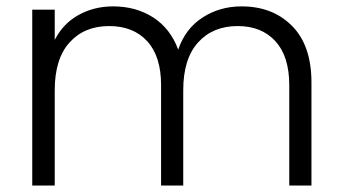

<svg xmlns="http://www.w3.org/2000/svg" viewBox="-20 -576 1062 596"><path d="M80.1 0V-545.9H149.9V-452.1Q175.8 -502.9 223.9 -529.5Q272 -556.2 331.1 -556.2Q401.9 -556.2 455.3 -522Q508.8 -487.8 533.2 -421.9Q555.2 -486.8 608.6 -521.5Q662.1 -556.2 730 -556.2Q826.2 -556.2 886.5 -495.6Q946.8 -435.1 946.8 -319.8V0H877.9V-312Q877.9 -400.9 835 -448Q792 -495.1 717.8 -495.1Q640.6 -495.1 594.7 -444.1Q548.8 -393.1 548.8 -295.9V0H480V-312Q480 -400.9 437 -448Q394 -495.1 318.8 -495.1Q241.7 -495.1 195.8 -444.1Q149.9 -393.1 149.9 -295.9V0Z"/></svg>

Font: Poppins Light
Style: Regular
Weight: 300
Designer: Ninad Kale (Devanagari), Jonny Pinhorn (Latin)
Foundry: Indian Type Foundry
Version: 4.004